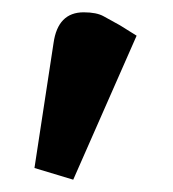

<svg xmlns="http://www.w3.org/2000/svg" viewBox="-20 -137 281 312"><path d="M202 -79 99 155 36 136 67 -67Q74 -117 116 -117Q137 -117 148.5 -110.5Q160 -104 167.5 -100Q175 -96 178 -94Q181 -92 190 -86.5Q199 -81 202 -79Z"/></svg>

Font: Bree Serif
Style: Regular
Weight: 400
Designer: Veronika Burian, Jos Scaglione
Foundry: TypeTogether
Version: Version 1.002